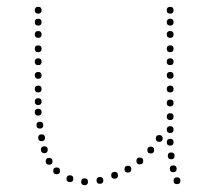

<svg xmlns="http://www.w3.org/2000/svg" viewBox="-20 -540 620 563"><path d="M479 -289Q489 -289 489 -279Q489 -269 479 -269Q469 -269 469 -279Q469 -289 479 -289ZM479 -329Q489 -329 489 -319Q489 -309 479 -309Q469 -309 469 -319Q469 -329 479 -329ZM479 -369Q489 -369 489 -359Q489 -349 479 -349Q469 -349 469 -359Q469 -369 479 -369ZM479 -407Q489 -407 489 -397Q489 -387 479 -387Q469 -387 469 -397Q469 -407 479 -407ZM479 -449Q489 -449 489 -439Q489 -429 479 -429Q469 -429 469 -439Q469 -449 479 -449ZM479 -485Q489 -485 489 -475Q489 -465 479 -465Q469 -465 469 -475Q469 -485 479 -485ZM479 -520Q489 -520 489 -510Q489 -500 479 -500Q469 -500 469 -510Q469 -520 479 -520ZM499 -20Q509 -20 509 -10Q509 0 499 0Q489 0 489 -10Q489 -20 499 -20ZM479 -133Q489 -133 489 -123Q489 -113 479 -113Q469 -113 469 -123Q469 -133 479 -133ZM479 -170Q489 -170 489 -160Q489 -150 479 -150Q469 -150 469 -160Q469 -170 479 -170ZM479 -208Q489 -208 489 -198Q489 -188 479 -188Q469 -188 469 -198Q469 -208 479 -208ZM479 -248Q489 -248 489 -238Q489 -228 479 -228Q469 -228 469 -238Q469 -248 479 -248ZM482 -93Q492 -93 492 -83Q492 -73 482 -73Q472 -73 472 -83Q472 -93 482 -93ZM488 -55Q498 -55 498 -45Q498 -35 488 -35Q478 -35 478 -45Q478 -55 488 -55ZM92 -289Q102 -289 102 -279Q102 -269 92 -269Q82 -269 82 -279Q82 -289 92 -289ZM92 -329Q102 -329 102 -319Q102 -309 92 -309Q82 -309 82 -319Q82 -329 92 -329ZM92 -369Q102 -369 102 -359Q102 -349 92 -349Q82 -349 82 -359Q82 -369 92 -369ZM92 -407Q102 -407 102 -397Q102 -387 92 -387Q82 -387 82 -397Q82 -407 92 -407ZM92 -449Q102 -449 102 -439Q102 -429 92 -429Q82 -429 82 -439Q82 -449 92 -449ZM92 -485Q102 -485 102 -475Q102 -465 92 -465Q82 -465 82 -475Q82 -485 92 -485ZM92 -520Q102 -520 102 -510Q102 -500 92 -500Q82 -500 82 -510Q82 -520 92 -520ZM273 -21Q283 -21 283 -11Q283 -1 273 -1Q263 -1 263 -11Q263 -21 273 -21ZM228 -17Q238 -17 238 -7Q238 3 228 3Q218 3 218 -7Q218 -17 228 -17ZM185 -26Q195 -26 195 -16Q195 -6 185 -6Q175 -6 175 -16Q175 -26 185 -26ZM146 -49Q156 -49 156 -39Q156 -29 146 -29Q136 -29 136 -39Q136 -49 146 -49ZM124 -77Q134 -77 134 -67Q134 -57 124 -57Q114 -57 114 -67Q114 -77 124 -77ZM102 -146Q112 -146 112 -136Q112 -126 102 -126Q92 -126 92 -136Q92 -146 102 -146ZM97 -183Q107 -183 107 -173Q107 -163 97 -163Q87 -163 87 -173Q87 -183 97 -183ZM110 -111Q120 -111 120 -101Q120 -91 110 -91Q100 -91 100 -101Q100 -111 110 -111ZM92 -221Q102 -221 102 -211Q102 -201 92 -201Q82 -201 82 -211Q82 -221 92 -221ZM316 -36Q326 -36 326 -26Q326 -16 316 -16Q306 -16 306 -26Q306 -36 316 -36ZM92 -252Q102 -252 102 -242Q102 -232 92 -232Q82 -232 82 -242Q82 -252 92 -252ZM355 -54Q365 -54 365 -44Q365 -34 355 -34Q345 -34 345 -44Q345 -54 355 -54ZM390 -78Q400 -78 400 -68Q400 -58 390 -58Q380 -58 380 -68Q380 -78 390 -78ZM422 -110Q432 -110 432 -100Q432 -90 422 -90Q412 -90 412 -100Q412 -110 422 -110ZM447 -144Q457 -144 457 -134Q457 -124 447 -124Q437 -124 437 -134Q437 -144 447 -144Z"/></svg>

Font: Raleway Dots
Style: Regular
Weight: 400
Designer: Matt McInerney, Pablo Impallari, Rodrigo Fuenzalida, Brenda Gallo
Foundry: Matt McInerney, Pablo Impallari, Rodrigo Fuenzalida, Brenda Gallo
Version: Version 1.000